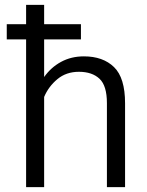

<svg xmlns="http://www.w3.org/2000/svg" viewBox="-20 -770 604 790"><path d="M313 -670.4V-607.9H161.6V-453.1Q189.5 -492.7 231.2 -515.4Q272.9 -538.1 325.2 -538.1Q403.8 -538.1 449.2 -493.9Q494.6 -449.7 494.6 -345.2V0H419.9V-345.7Q419.9 -417.5 389.4 -446Q358.9 -474.6 304.7 -474.6Q252.4 -474.6 216.1 -444.3Q179.7 -414.1 161.6 -371.1V0H87.4V-607.9H7.8V-670.4H87.4V-750H161.6V-670.4Z"/></svg>

Font: Vazirmatn RD FD Light
Style: Regular
Weight: 300
Designer: Saber Rastikerdar
Foundry: Saber Rastikerdar
Version: Version 33.003